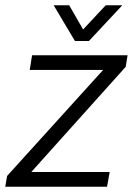

<svg xmlns="http://www.w3.org/2000/svg" viewBox="-36 -710 505 730"><path d="M-9 -41 356 -444H77L86 -500H449L442 -456L83 -56H381L371 0H-16ZM168 -690H227L280 -598L366 -690H429L302 -554H249Z"/></svg>

Font: Sarabun Light
Style: Italic
Weight: 300
Italic angle: -10°
Designer: Suppakit Chalermlarp | Katatrad Co.,Ltd.
Foundry: Cadson Demak Co.,Ltd.
Version: Version 1.000; ttfautohint (v1.6)